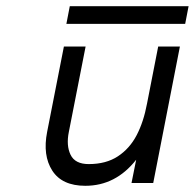

<svg xmlns="http://www.w3.org/2000/svg" viewBox="-20 -590 628 619"><path d="M132 -165 186 -440H256L202 -165Q193 -121 207.5 -91Q222 -61 266 -61Q322 -61 360 -86Q398 -111 420.5 -154Q443 -197 454 -256L490 -440H560L474 0H404L419 -75Q386 -33 345 -12Q304 9 255 9Q180 9 148.5 -40Q117 -89 132 -165ZM205 -570H588L577 -513H194Z"/></svg>

Font: Teachers[wght] Italic
Style: Regular
Weight: 400
Designer: Alfredo Marco Pradil & Chank Diesel
Version: Version 1.000;Glyphs 3.1.2 (3151)